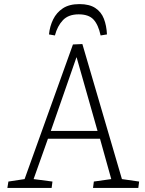

<svg xmlns="http://www.w3.org/2000/svg" viewBox="-20 -917 707 937"><path d="M382 -702 575 -43 659 -31 655 0H434L438 -31L523 -43L468 -240H214L144 -43L236 -31L232 0H16L21 -31L100 -43L336 -700ZM228 -278H456L354 -637H353ZM471 -744Q460 -796 436.5 -821.5Q413 -847 364 -847Q314 -847 287 -818.5Q260 -790 248 -744L219 -749Q223 -789 239.5 -822.5Q256 -856 287 -876.5Q318 -897 368 -897Q416 -897 445 -878Q474 -859 487 -825.5Q500 -792 502 -749Z"/></svg>

Font: Literata ExtraLight
Style: Italic
Weight: 250
Italic angle: -2°
Designer: Latin by Veronika Burian and Jose Scaglione. Greek by Irene Vlachou. Cyrillic by Vera Evstafieva
Foundry: TypeTogether
Version: Version 3.002